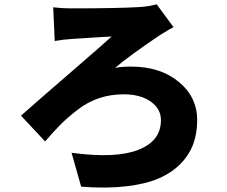

<svg xmlns="http://www.w3.org/2000/svg" viewBox="-20 -799 1040 879"><path d="M230.5 -611.3 223.6 -765.6Q262.7 -760.7 305.7 -760.7Q515.6 -760.7 617.2 -766.6Q663.1 -769.5 697.3 -779.3L774.4 -674.8Q758.8 -667 712.9 -638.7Q573.2 -544.9 506.8 -488.3Q536.1 -494.1 580.1 -494.1Q713.9 -494.1 798.3 -424.3Q882.8 -354.5 882.8 -249Q882.8 -190.4 865.2 -141.1Q847.7 -91.8 807.6 -50.3Q767.6 -8.8 707 17.6Q646.5 43.9 555.7 54.2Q464.8 64.5 351.6 55.7L307.6 -99.6Q508.8 -72.3 612.8 -112.8Q716.8 -153.3 716.8 -249Q716.8 -300.8 669.9 -334Q623 -367.2 545.9 -367.2Q486.3 -367.2 433.6 -349.6Q380.9 -332 334.5 -295.9Q288.1 -259.8 257.8 -229.5Q227.5 -199.2 186.5 -151.4L76.2 -269.5Q131.8 -319.3 293 -458.5Q454.1 -597.7 491.2 -631.8Q478.5 -631.8 314.5 -621.1Q267.6 -618.2 230.5 -611.3Z"/></svg>

Font: GenEi Gothic M Heavy
Style: Regular
Weight: 800
Designer: o_tamon (Modified); [Source Han Sans]
Ryoko NISHIZUKA  (kana & ideographs); Paul D. Hunt (Latin, Greek & Cyrillic); Wenl
Version: Version 1.1a;Original Version 1.004